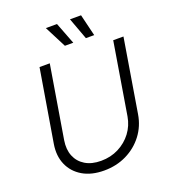

<svg xmlns="http://www.w3.org/2000/svg" viewBox="-167 -1058 1043 1187"><g transform="rotate(-20 354.5 -464.5)"><path d="M313.5 10.7Q230 10.7 172.4 -23.4Q114.7 -57.6 89.1 -116.5Q63.5 -175.3 75.7 -250L155.3 -727.5H222.7L143.6 -250Q134.3 -191.9 152.3 -147.5Q170.4 -103 212.2 -77.6Q253.9 -52.2 315.9 -52.2Q379.4 -52.2 431.6 -78.9Q483.9 -105.5 518.1 -151.1Q552.2 -196.8 562 -254.4L640.1 -727.5H707.5L627.9 -245.1Q615.7 -170.4 571.8 -112.5Q527.8 -54.7 461.2 -22Q394.5 10.7 313.5 10.7ZM485.8 -797.4 433.1 -940.4H505.9L540.5 -797.4ZM347.7 -797.4 274.4 -940.4H347.7L402.8 -797.4Z"/></g></svg>

Font: Inter 24pt Light
Style: Italic
Weight: 300
Italic angle: -9.3988°
Designer: Rasmus Andersson
Foundry: rsms
Version: Version 4.001;git-66647c0bb